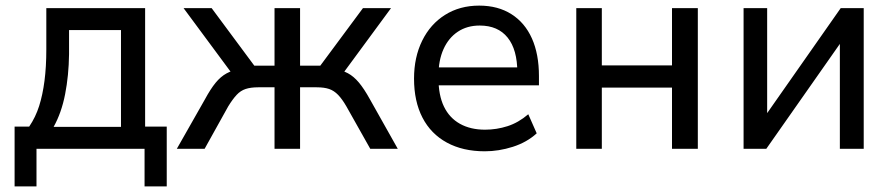

<svg xmlns="http://www.w3.org/2000/svg" viewBox="-20 -530 3178 684"><path d="M32 134V-79H84Q107 -113 119.5 -152.5Q132 -192 138.5 -242Q145 -292 145 -354V-501H497V-79H574V134H495V0H110V134ZM171 -78H411V-423H226V-337Q225 -261 212 -194.5Q199 -128 171 -78Z M610 0 710 -176Q730 -213 748 -235Q766 -257 787 -268.5Q808 -280 836 -284L816 -255L634 -501H734L886 -296H958V-501H1049V-296H1121L1273 -501H1373L1192 -255L1171 -284Q1199 -280 1219.5 -269Q1240 -258 1258.5 -236Q1277 -214 1298 -176L1397 0H1299L1214 -151Q1199 -177 1184.5 -192Q1170 -207 1152.5 -213Q1135 -219 1108 -219H1049V0H958V-219H900Q873 -219 855 -213Q837 -207 823 -192Q809 -177 793 -151L709 0Z M1707 9Q1629 9 1572 -22Q1515 -53 1485 -111Q1455 -169 1455 -250Q1455 -326 1484 -385Q1513 -444 1565.5 -477Q1618 -510 1687 -510Q1754 -510 1802 -479.5Q1850 -449 1875 -393Q1900 -337 1900 -259V-226H1525V-290H1839L1823 -272Q1823 -353 1788.5 -396Q1754 -439 1689 -439Q1644 -439 1611 -417Q1578 -395 1560 -355Q1542 -315 1542 -260V-252Q1542 -191 1561.5 -150.5Q1581 -110 1618.5 -89Q1656 -68 1708 -68Q1749 -68 1788 -80.5Q1827 -93 1862 -123L1892 -55Q1857 -23 1807 -7Q1757 9 1707 9Z M2033 0V-501H2124V-297H2374V-501H2466V0H2374V-218H2124V0Z M2629 0V-501H2713V-107H2699L2975 -501H3057V0H2972V-395H2987L2710 0Z"/></svg>

Font: Nunitoga
Style: Medium
Weight: 500
Designer: Vernon Adams
Foundry: Vernon Adams
Version: Version 1.0